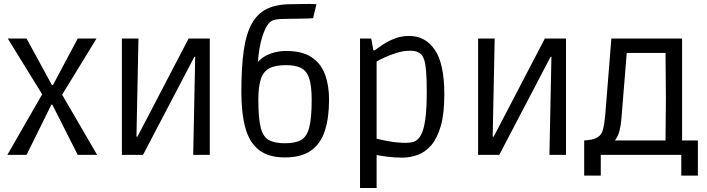

<svg xmlns="http://www.w3.org/2000/svg" viewBox="-20 -775 3541 961"><path d="M17 0 191 -303 19 -582H113L240 -349H245L369 -582H463L291 -301L466 0H369L242 -251H237L113 0Z M590 0V-582H673L663 -91H668L924 -582H1030V0H947L957 -491H953L696 0Z M1406 13Q1324 13 1276 -24.5Q1228 -62 1208 -135.5Q1188 -209 1188 -316Q1188 -438 1200 -522Q1212 -606 1240.5 -657Q1269 -708 1317 -731Q1365 -754 1438 -754Q1473 -754 1503 -755Q1533 -756 1564 -754L1547 -684Q1541 -683 1521 -682.5Q1501 -682 1477.5 -681.5Q1454 -681 1436 -681Q1381 -681 1359.5 -677Q1338 -673 1327 -660Q1308 -640 1292 -588.5Q1276 -537 1271 -465Q1295 -492 1332.5 -506Q1370 -520 1412 -520Q1492 -520 1539 -489Q1586 -458 1606.5 -403Q1627 -348 1627 -276Q1627 -187 1606.5 -122Q1586 -57 1537.5 -22Q1489 13 1406 13ZM1406 -58Q1457 -58 1486 -73.5Q1515 -89 1527.5 -136Q1540 -183 1540 -275Q1540 -347 1527 -384.5Q1514 -422 1485.5 -435.5Q1457 -449 1411 -449Q1358 -449 1328 -433Q1298 -417 1285.5 -379Q1273 -341 1273 -275Q1273 -183 1285 -136Q1297 -89 1326.5 -73.5Q1356 -58 1406 -58Z M1782 166V-582H1838L1849 -523H1855Q1874 -537 1899 -553.5Q1924 -570 1956.5 -582.5Q1989 -595 2028 -595Q2109 -595 2156.5 -525.5Q2204 -456 2204 -302Q2204 -205 2186 -143.5Q2168 -82 2138 -47.5Q2108 -13 2070 0.5Q2032 14 1993 14Q1956 14 1920.5 9.5Q1885 5 1865 1V166ZM2012 -60Q2023 -60 2039.5 -62.5Q2056 -65 2069 -76Q2083 -88 2093.5 -113.5Q2104 -139 2110 -188Q2116 -237 2116 -318Q2116 -384 2112.5 -421.5Q2109 -459 2102.5 -477.5Q2096 -496 2087 -504Q2082 -509 2069.5 -515Q2057 -521 2031 -521Q1999 -521 1965.5 -510.5Q1932 -500 1905 -487.5Q1878 -475 1865 -467V-81Q1886 -75 1928 -67.5Q1970 -60 2012 -60Z M2373 0V-582H2456L2446 -91H2451L2707 -582H2813V0H2730L2740 -491H2736L2479 0Z M2904 104V-72Q2915 -72 2938.5 -76Q2962 -80 2978 -93Q2988 -101 2994 -115Q3000 -129 3004.5 -159Q3009 -189 3013 -245L3040 -582H3394V-72H3473V104H3390V0H2987V104ZM3090 -178Q3087 -144 3080.5 -119Q3074 -94 3058 -72H3311L3313 -281L3311 -510H3117Z"/></svg>

Font: Ruda
Style: Regular
Weight: 400
Designer: Mariela Monsalve and Angelina Sanchez
Foundry: Mariela Monsalve and Angelina Sanchez
Version: Version 2.000